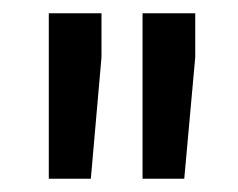

<svg xmlns="http://www.w3.org/2000/svg" viewBox="-20 -770 360 290"><path d="M133.3 -750H53.7V-500H117.2L133.3 -683.6ZM274.9 -750H195.3V-500H258.3L274.9 -683.6Z"/></svg>

Font: Bert Sans Medium
Style: Regular
Weight: 500
Designer: Christian Robertson (Google), Cristiano Sobral
Foundry: Google, Cristiano Sobral
Version: Version 3.101